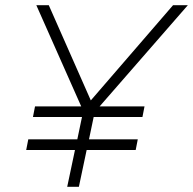

<svg xmlns="http://www.w3.org/2000/svg" viewBox="-20 -720 744 740"><path d="M239 0 269 -142H81L89 -183H278L296 -269H107L115 -310H293L120 -700H168L330 -333L647 -700H704L364 -310H537L529 -269H341L323 -183H511L503 -142H314L284 0Z"/></svg>

Font: Red Hat Display
Style: Italic
Weight: 300
Italic angle: -12°
Designer: Pentagram, MCKL
Foundry: Pentagram, MCKL
Version: Version 1.023